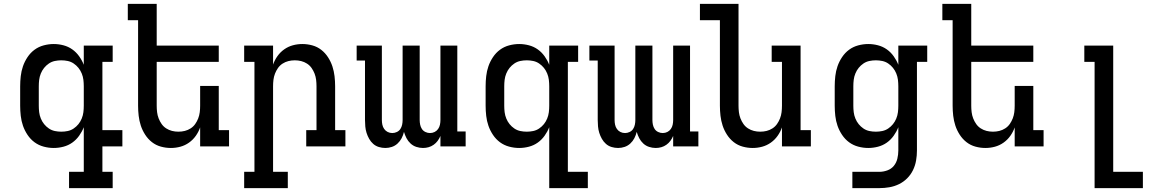

<svg xmlns="http://www.w3.org/2000/svg" viewBox="-20 -755 6040 990"><path d="M296 -76Q313 -76 329.5 -79.5Q346 -83 360 -92.5Q374 -102 384.5 -115Q395 -128 401.5 -144Q408 -160 410 -176.5Q412 -193 412 -210V-310Q412 -327 410 -343.5Q408 -360 401.5 -376Q395 -392 384.5 -405Q374 -418 360 -427.5Q346 -437 329.5 -440.5Q313 -444 296 -444Q279 -444 262.5 -440.5Q246 -437 232 -427.5Q218 -418 207.5 -405Q197 -392 190.5 -376Q184 -360 182 -343.5Q180 -327 180 -310V-210Q180 -193 182 -176.5Q184 -160 190.5 -144Q197 -128 207.5 -115Q218 -102 232 -92.5Q246 -83 262.5 -79.5Q279 -76 296 -76ZM336 215V131H412V-99Q403 -76 388 -55Q373 -34 352.5 -19.5Q332 -5 307 1.5Q282 8 257 8Q231 8 205 1Q179 -6 158 -21.5Q137 -37 122 -59.5Q107 -82 98.5 -106.5Q90 -131 87 -157.5Q84 -184 84 -210V-310Q84 -336 87 -362.5Q90 -389 98.5 -413.5Q107 -438 122 -460.5Q137 -483 158 -498.5Q179 -514 205 -521Q231 -528 257 -528Q282 -528 307 -521.5Q332 -515 352.5 -500.5Q373 -486 388 -465Q403 -444 412 -421V-520H561V-436H508V-84H611V0H508V131H561V215Z M861 8Q835 8 809.5 1Q784 -6 763.5 -22Q743 -38 728.5 -60.5Q714 -83 706 -107.5Q698 -132 695 -158Q692 -184 692 -210V-651H639V-735H788V-520H1108V-436H788V-210Q788 -193 790 -176.5Q792 -160 798 -144.5Q804 -129 813.5 -115.5Q823 -102 837 -93Q851 -84 867 -80Q883 -76 900 -76Q917 -76 933 -80Q949 -84 963 -93Q977 -102 986.5 -115.5Q996 -129 1002 -144.5Q1008 -160 1010 -176.5Q1012 -193 1012 -210V-312H1108V-84H1161V0H1012V-98Q1004 -75 989.5 -54.5Q975 -34 954.5 -19.5Q934 -5 910 1.5Q886 8 861 8Z M1464 215H1239V131H1292V-436H1239V-520H1388V-422Q1396 -445 1410.5 -465.5Q1425 -486 1445.5 -500.5Q1466 -515 1490 -521.5Q1514 -528 1539 -528Q1565 -528 1590.5 -521Q1616 -514 1636.5 -498Q1657 -482 1671.5 -459.5Q1686 -437 1694 -412.5Q1702 -388 1705 -362Q1708 -336 1708 -310V-84H1761V0H1559V-84H1612V-310Q1612 -327 1610 -343.5Q1608 -360 1602 -375.5Q1596 -391 1586.5 -404.5Q1577 -418 1563 -427Q1549 -436 1533 -440Q1517 -444 1500 -444Q1483 -444 1467 -440Q1451 -436 1437 -427Q1423 -418 1413.5 -404.5Q1404 -391 1398 -375.5Q1392 -360 1390 -343.5Q1388 -327 1388 -310V131H1464Z M1967 8Q1950 8 1933.5 3Q1917 -2 1904.5 -13Q1892 -24 1883.5 -39Q1875 -54 1870 -70Q1865 -86 1863.5 -103Q1862 -120 1862 -136V-443H1819V-520H1949V-136Q1949 -124 1951.5 -112Q1954 -100 1961 -90Q1968 -80 1979 -74.5Q1990 -69 2003 -69Q2015 -69 2026.5 -74.5Q2038 -80 2044.5 -90Q2051 -100 2053.5 -112Q2056 -124 2056 -136V-520H2144V-136Q2144 -124 2146.5 -112Q2149 -100 2155.5 -90Q2162 -80 2173.5 -74.5Q2185 -69 2197 -69Q2210 -69 2221 -74.5Q2232 -80 2239 -90Q2246 -100 2248.5 -112Q2251 -124 2251 -136V-520H2338V-77H2381V0H2251V-54Q2245 -40 2236.5 -28.5Q2228 -17 2216 -8.5Q2204 0 2190 4Q2176 8 2161 8Q2144 8 2127 2.5Q2110 -3 2097 -15Q2084 -27 2076 -42.5Q2068 -58 2063 -75Q2059 -58 2051 -42.5Q2043 -27 2030 -15Q2017 -3 2000.5 2.5Q1984 8 1967 8Z M2696 -76Q2713 -76 2729.5 -79.5Q2746 -83 2760 -92.5Q2774 -102 2784.5 -115Q2795 -128 2801.5 -144Q2808 -160 2810 -176.5Q2812 -193 2812 -210V-310Q2812 -327 2810 -343.5Q2808 -360 2801.5 -376Q2795 -392 2784.5 -405Q2774 -418 2760 -427.5Q2746 -437 2729.5 -440.5Q2713 -444 2696 -444Q2679 -444 2662.5 -440.5Q2646 -437 2632 -427.5Q2618 -418 2607.5 -405Q2597 -392 2590.5 -376Q2584 -360 2582 -343.5Q2580 -327 2580 -310V-210Q2580 -193 2582 -176.5Q2584 -160 2590.5 -144Q2597 -128 2607.5 -115Q2618 -102 2632 -92.5Q2646 -83 2662.5 -79.5Q2679 -76 2696 -76ZM2812 215V-99Q2803 -76 2788 -55Q2773 -34 2752.5 -19.5Q2732 -5 2707 1.5Q2682 8 2657 8Q2631 8 2605 1Q2579 -6 2558 -21.5Q2537 -37 2522 -59.5Q2507 -82 2498.5 -106.5Q2490 -131 2487 -157.5Q2484 -184 2484 -210V-310Q2484 -336 2487 -362.5Q2490 -389 2498.5 -413.5Q2507 -438 2522 -460.5Q2537 -483 2558 -498.5Q2579 -514 2605 -521Q2631 -528 2657 -528Q2682 -528 2707 -521.5Q2732 -515 2752.5 -500.5Q2773 -486 2788 -465Q2803 -444 2812 -421V-520H2961V-436H2908V131H3011V215Z M3167 8Q3150 8 3133.5 3Q3117 -2 3104.5 -13Q3092 -24 3083.5 -39Q3075 -54 3070 -70Q3065 -86 3063.5 -103Q3062 -120 3062 -136V-443H3019V-520H3149V-136Q3149 -124 3151.5 -112Q3154 -100 3161 -90Q3168 -80 3179 -74.5Q3190 -69 3203 -69Q3215 -69 3226.5 -74.5Q3238 -80 3244.5 -90Q3251 -100 3253.5 -112Q3256 -124 3256 -136V-520H3344V-136Q3344 -124 3346.5 -112Q3349 -100 3355.5 -90Q3362 -80 3373.5 -74.5Q3385 -69 3397 -69Q3410 -69 3421 -74.5Q3432 -80 3439 -90Q3446 -100 3448.5 -112Q3451 -124 3451 -136V-520H3538V-77H3581V0H3451V-54Q3445 -40 3436.5 -28.5Q3428 -17 3416 -8.5Q3404 0 3390 4Q3376 8 3361 8Q3344 8 3327 2.5Q3310 -3 3297 -15Q3284 -27 3276 -42.5Q3268 -58 3263 -75Q3259 -58 3251 -42.5Q3243 -27 3230 -15Q3217 -3 3200.5 2.5Q3184 8 3167 8Z M3861 8Q3835 8 3809.5 1Q3784 -6 3763.5 -22Q3743 -38 3728.5 -60.5Q3714 -83 3706 -107.5Q3698 -132 3695 -158Q3692 -184 3692 -210V-651H3589V-735H3788V-210Q3788 -193 3790 -176.5Q3792 -160 3798 -144.5Q3804 -129 3813.5 -115.5Q3823 -102 3837 -93Q3851 -84 3867 -80Q3883 -76 3900 -76Q3917 -76 3933 -80Q3949 -84 3963 -93Q3977 -102 3986.5 -115.5Q3996 -129 4002 -144.5Q4008 -160 4010 -176.5Q4012 -193 4012 -210V-436H3959V-520H4108V-84H4161V0H4012V-98Q4004 -75 3989.5 -54.5Q3975 -34 3954.5 -19.5Q3934 -5 3910 1.5Q3886 8 3861 8Z M4514 215H4375V131H4514Q4535 131 4555.5 123.5Q4576 116 4589 100Q4602 84 4607 63Q4612 42 4612 21V-99Q4603 -76 4588 -55Q4573 -34 4552.5 -19.5Q4532 -5 4507 1.5Q4482 8 4457 8Q4431 8 4405 1Q4379 -6 4358 -21.5Q4337 -37 4322 -59.5Q4307 -82 4298.5 -106.5Q4290 -131 4287 -157.5Q4284 -184 4284 -210V-310Q4284 -336 4287 -362.5Q4290 -389 4298.5 -413.5Q4307 -438 4322 -460.5Q4337 -483 4358 -498.5Q4379 -514 4405 -521Q4431 -528 4457 -528Q4482 -528 4507 -521.5Q4532 -515 4552.5 -500.5Q4573 -486 4588 -465Q4603 -444 4612 -421V-520H4761V-436H4708V21Q4708 47 4703.5 73Q4699 99 4687.5 122.5Q4676 146 4657.5 164.5Q4639 183 4615.5 194.5Q4592 206 4566 210.5Q4540 215 4514 215ZM4496 -76Q4513 -76 4529.5 -79.5Q4546 -83 4560 -92.5Q4574 -102 4584.5 -115Q4595 -128 4601.5 -144Q4608 -160 4610 -176.5Q4612 -193 4612 -210V-310Q4612 -327 4610 -343.5Q4608 -360 4601.5 -376Q4595 -392 4584.5 -405Q4574 -418 4560 -427.5Q4546 -437 4529.5 -440.5Q4513 -444 4496 -444Q4479 -444 4462.5 -440.5Q4446 -437 4432 -427.5Q4418 -418 4407.5 -405Q4397 -392 4390.5 -376Q4384 -360 4382 -343.5Q4380 -327 4380 -310V-210Q4380 -193 4382 -176.5Q4384 -160 4390.5 -144Q4397 -128 4407.5 -115Q4418 -102 4432 -92.5Q4446 -83 4462.5 -79.5Q4479 -76 4496 -76Z M5061 8Q5035 8 5009.5 1Q4984 -6 4963.5 -22Q4943 -38 4928.5 -60.5Q4914 -83 4906 -107.5Q4898 -132 4895 -158Q4892 -184 4892 -210V-651H4839V-735H4988V-520H5308V-436H4988V-210Q4988 -193 4990 -176.5Q4992 -160 4998 -144.5Q5004 -129 5013.5 -115.5Q5023 -102 5037 -93Q5051 -84 5067 -80Q5083 -76 5100 -76Q5117 -76 5133 -80Q5149 -84 5163 -93Q5177 -102 5186.5 -115.5Q5196 -129 5202 -144.5Q5208 -160 5210 -176.5Q5212 -193 5212 -210V-312H5308V-84H5361V0H5212V-98Q5204 -75 5189.5 -54.5Q5175 -34 5154.5 -19.5Q5134 -5 5110 1.5Q5086 8 5061 8Z M5624 215V-436H5571V-520H5720V131H5873V215Z"/></svg>

Font: Iosevka HT Medium Extended
Style: Regular
Weight: 500
Width: 7
Monospace: yes
Designer: Belleve Invis
Foundry: Belleve Invis
Version: Version 32.3.0; ttfautohint (v1.8.4)